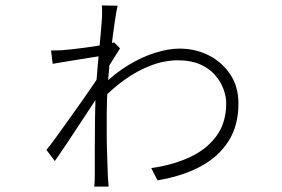

<svg xmlns="http://www.w3.org/2000/svg" viewBox="-20 -657 1040 707"><path d="M537 -38Q615 -49 677.5 -77.5Q740 -106 776.5 -155.5Q813 -205 813 -277Q813 -301 803 -328.5Q793 -356 772 -380.5Q751 -405 717 -420Q683 -435 636 -435Q586 -435 536 -416Q486 -397 440.5 -364.5Q395 -332 357 -292V-342Q404 -388 454 -418Q504 -448 552.5 -463Q601 -478 641 -478Q700 -478 749 -453Q798 -428 828 -383Q858 -338 858 -276Q858 -194 821 -136.5Q784 -79 717.5 -43.5Q651 -8 560 7ZM355 -585Q356 -596 356 -613.5Q356 -631 355 -637L413 -636Q409 -620 402.5 -576Q396 -532 389 -473.5Q382 -415 377.5 -353Q373 -291 373 -237Q373 -199 373 -161.5Q373 -124 374.5 -87Q376 -50 377 -11Q378 -1 378.5 9.5Q379 20 380 30H327Q328 24 328.5 11.5Q329 -1 329 -10Q329 -49 329 -107Q329 -165 330 -228Q331 -291 334 -343Q336 -371 339 -406Q342 -441 345.5 -476Q349 -511 351.5 -540Q354 -569 355 -585ZM361 -452Q352 -451 330 -447.5Q308 -444 280 -439.5Q252 -435 224.5 -430.5Q197 -426 174 -422L168 -471Q181 -471 190.5 -471.5Q200 -472 207 -472Q223 -473 249 -476Q275 -479 304.5 -483Q334 -487 359.5 -491.5Q385 -496 400 -501L422 -479Q412 -463 395 -436Q378 -409 367 -389L355 -324Q341 -302 319 -269.5Q297 -237 273.5 -200.5Q250 -164 226 -128.5Q202 -93 182 -64L151 -105Q166 -123 187.5 -153Q209 -183 233.5 -217Q258 -251 281.5 -284.5Q305 -318 323 -344.5Q341 -371 349 -385L351 -428Z"/></svg>

Font: Noto Sans SC Thin Light
Style: Regular
Weight: 300
Version: Version 2.004-H2;hotconv 1.0.118;makeotfexe 2.5.65603